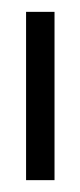

<svg xmlns="http://www.w3.org/2000/svg" viewBox="-20 -304 135 324"><path d="M24 0H72V-284H24Z"/></svg>

Font: Hussar Tani
Style: Dwa
Weight: 700
Foundry: Cannot Into Space Fonts
Version: Version 0.92